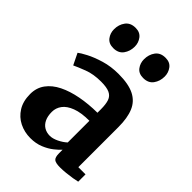

<svg xmlns="http://www.w3.org/2000/svg" viewBox="-236 -913 1030 1030"><g transform="rotate(45 279.0 -398.0)"><path d="M189.5 11Q144.5 11 106.2 -8Q68 -27 44.8 -64.2Q21.5 -101.5 21.5 -156Q21.5 -203 47 -237.8Q72.5 -272.5 117.5 -294.8Q162.5 -317 221.5 -328.2Q280.5 -339.5 348 -340V-366Q348 -404.5 340 -427.8Q332 -451 309.5 -461.5Q287 -472 244 -472Q186.5 -472 143.5 -455.5Q100.5 -439 76.5 -427.5L45 -492Q57 -502 91.2 -520Q125.5 -538 174.8 -552.8Q224 -567.5 281 -567.5Q357 -567.5 400.8 -545.5Q444.5 -523.5 463.2 -479Q482 -434.5 482 -365.5V-61H536.5V-5.5Q525 -2.5 503.5 1Q482 4.5 457.8 7Q433.5 9.5 413.5 9.5Q380 9.5 368 -0.2Q356 -10 356 -41V-67.5Q343.5 -53 320 -34.5Q296.5 -16 263.8 -2.5Q231 11 189.5 11ZM254.5 -71.5Q276 -71.5 302.5 -84.2Q329 -97 348 -114.5V-279Q286 -279 246.8 -264Q207.5 -249 189.5 -224.5Q171.5 -200 171.5 -170.5Q171.5 -138 182 -116Q192.5 -94 211.2 -82.8Q230 -71.5 254.5 -71.5ZM162 -645Q128.5 -645 111.2 -667.5Q94 -690 94 -719.5Q94 -755 113.2 -781Q132.5 -807 170.5 -807H171.5Q204.5 -807 221.8 -784.2Q239 -761.5 239 -732.5Q239 -697 220 -671Q201 -645 163 -645ZM389 -645Q355.5 -645 338.5 -667.5Q321.5 -690 321.5 -719.5Q321.5 -755 340.5 -781Q359.5 -807 397.5 -807H398.5Q432 -807 449 -784.2Q466 -761.5 466 -732.5Q466 -697 447 -671Q428 -645 390 -645Z"/></g></svg>

Font: Merriweather 20pt
Style: Bold
Weight: 700
Version: Version 2.100